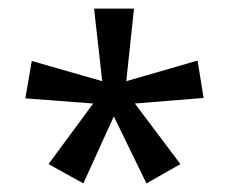

<svg xmlns="http://www.w3.org/2000/svg" viewBox="-20 -780 535 447"><path d="M292 -760 274 -591 440 -639 454 -552 294 -539 400 -398 321 -353 245 -509 174 -353 93 -398 197 -539 39 -551 54 -638 218 -591 199 -760Z"/></svg>

Font: Noto Sans Gujarati SemiCondensed
Style: Regular
Weight: 400
Width: 4
Designer: Jelle Bosma - Monotype Design Team, Universal Thirst
Foundry: Monotype Imaging Inc.
Version: Version 2.106; ttfautohint (v1.8.4.7-5d5b)